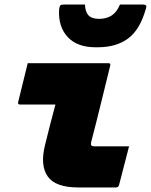

<svg xmlns="http://www.w3.org/2000/svg" viewBox="-20 -825 664 845"><path d="M102 -547H457Q468 -547 465 -536Q444 -451 423.5 -367Q403 -283 381 -199Q379 -188 382 -185Q386 -181 394 -181H548Q537 -139 526 -96Q515 -53 504 -11Q501 0 490 0H325Q224 0 190 -48.5Q156 -97 178 -186Q189 -231 200.5 -276Q212 -321 224 -365H68Q57 -365 60 -376ZM416 -742Q448 -742 471 -756.5Q494 -771 508 -805H610Q619 -805 622.5 -801Q626 -797 621 -783Q595 -693 543 -655Q491 -617 411 -617H400Q320 -617 278 -662Q236 -707 240 -783Q242 -797 245.5 -801Q249 -805 260 -805H354Q355 -773 369.5 -757.5Q384 -742 416 -742Z"/></svg>

Font: Recursive Mn Lnr St Blk
Style: Italic
Weight: 900
Italic angle: -15°
Monospace: yes
Version: Version 1.079;hotconv 1.0.112;makeotfexe 2.5.65598; ttfautoh